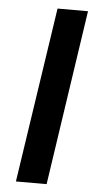

<svg xmlns="http://www.w3.org/2000/svg" viewBox="-52 -752 394 785"><g transform="rotate(5 144.5 -359.5)"><path d="M44 0 152 -719H277L170 0Z"/></g></svg>

Font: Nunitoga
Style: Bold Italic
Weight: 700
Italic angle: -9°
Designer: Vernon Adams
Foundry: Vernon Adams
Version: Version 1.0